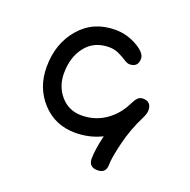

<svg xmlns="http://www.w3.org/2000/svg" viewBox="-89 -447 619 625"><g transform="rotate(20 220.0 -135.0)"><path d="M40 -169.9Q40 -251 86.7 -305.4Q133.3 -359.9 210 -359.9Q252 -359.9 290 -336.9Q319.8 -318.4 319.8 -299.8Q319.8 -270 290 -270Q282.2 -270 270.8 -277.6Q259.3 -285.2 243.7 -292.5Q228 -299.8 210 -299.8Q158.2 -299.8 129.2 -262.9Q100.1 -226.1 100.1 -169.9Q100.1 -124 128.2 -92Q156.2 -60.1 200.2 -60.1Q245.1 -60.1 281.2 -84.2Q317.4 -108.4 337.9 -149.9Q345.7 -166 352.8 -173.1Q359.9 -180.2 370.1 -180.2Q399.9 -180.2 399.9 -149.9Q399.9 -138.7 392.1 -123Q365.7 -70.8 352.8 -16.8Q339.8 37.1 339.8 60.1Q339.8 89.8 310.1 89.8Q279.8 89.8 279.8 60.1Q279.8 30.8 292 -21Q249.5 0 200.2 0Q130.4 0 85.2 -49.1Q40 -98.1 40 -169.9Z"/></g></svg>

Font: Pecita
Style: Book
Weight: 400
Width: 6
Version: Version 3.4.1